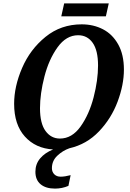

<svg xmlns="http://www.w3.org/2000/svg" viewBox="-20 -868 761 1128"><path d="M285 120Q285 142 299 156Q313 170 336 170Q361 170 395 161L382 224Q345 240 303 240Q249 240 218.5 214.5Q188 189 188 141Q188 96 215.5 63Q243 30 292 10Q189 4 126 -66Q63 -136 63 -258Q63 -360 110 -469Q157 -578 247.5 -651.5Q338 -725 460 -725Q529 -725 585 -696Q641 -667 674.5 -607Q708 -547 708 -459Q708 -370 671 -271Q634 -172 561.5 -96Q489 -20 388 3Q348 17 316.5 47Q285 77 285 120ZM332 -54Q403 -54 453.5 -125Q504 -196 530 -296.5Q556 -397 556 -483Q556 -572 524.5 -616.5Q493 -661 439 -661Q369 -661 318 -590Q267 -519 241 -418Q215 -317 215 -232Q215 -143 247.5 -98.5Q280 -54 332 -54ZM357 -848H619L602 -772H340Z"/></svg>

Font: Noto Serif Narrow
Style: Bold Italic
Weight: 700
Width: 4
Italic angle: -12°
Designer: Monotype Design Team
Foundry: Monotype Imaging Inc.
Version: Version 1.001